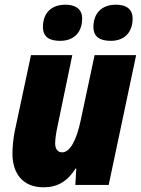

<svg xmlns="http://www.w3.org/2000/svg" viewBox="-20 -788 600 818"><path d="M452 -614C512 -614 545 -652 545 -709C545 -753 513 -768 474 -768C413 -768 378 -731 378 -673C378 -630 407 -614 452 -614ZM236 -614C297 -614 330 -652 330 -709C330 -753 297 -768 259 -768C197 -768 163 -731 163 -673C163 -630 191 -614 236 -614ZM166 10C225 10 268 -16 302 -70H305L301 0H443L560 -553H383L324 -276C306 -190 278 -139 245 -139C226 -139 215 -153 215 -177C215 -198 220 -227 225 -250L288 -553H112L43 -230C37 -199 33 -164 33 -134C33 -51 75 10 166 10Z"/></svg>

Font: Noto Sans UI SemiCondensed Black
Style: Italic
Weight: 900
Width: 4
Italic angle: -372°
Designer: Monotype Design Team
Foundry: Monotype Imaging Inc.
Version: Version 1.901